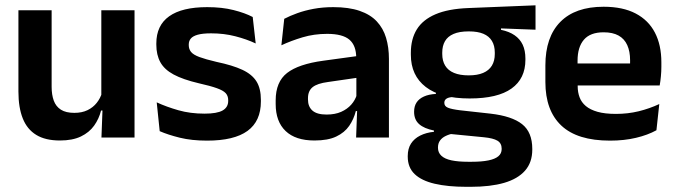

<svg xmlns="http://www.w3.org/2000/svg" viewBox="-20 -530 2604 740"><path d="M179 -490.5V-195.5Q179 -165 187.2 -142.2Q195.5 -119.5 214.8 -107.2Q234 -95 266.5 -95Q296 -95 317.5 -105.5Q339 -116 353 -133.8Q367 -151.5 373.5 -173.5L393.5 -104H369.5Q361.5 -72 342.8 -45.8Q324 -19.5 291.8 -4Q259.5 11.5 211 11.5Q155 11.5 119.8 -10Q84.5 -31.5 67.8 -73.5Q51 -115.5 51 -177V-490.5ZM498.5 -490.5V0H371L375.5 -119L370.5 -129.5V-490.5Z M778 12Q719 12 673.2 0.8Q627.5 -10.5 595.5 -24.5L584 -135.5Q622 -118 667.8 -105Q713.5 -92 768.5 -92Q816.5 -92 838 -104.2Q859.5 -116.5 859.5 -141V-144Q859.5 -160.5 849.8 -171Q840 -181.5 815.5 -190.2Q791 -199 746.5 -209Q685 -223.5 649.2 -242.8Q613.5 -262 598 -290.2Q582.5 -318.5 582.5 -358V-362.5Q582.5 -432 632 -467.2Q681.5 -502.5 778.5 -502.5Q836 -502.5 880.2 -491.2Q924.5 -480 954 -464.5L965.5 -362.5Q930.5 -379 887 -390.2Q843.5 -401.5 793.5 -401.5Q761 -401.5 742.2 -396.2Q723.5 -391 715.5 -381.5Q707.5 -372 707.5 -358.5V-356Q707.5 -341 716.2 -330Q725 -319 748.5 -310.2Q772 -301.5 814.5 -291.5Q876.5 -278.5 914 -261Q951.5 -243.5 968.5 -216.2Q985.5 -189 985.5 -145V-139Q985.5 -63 934 -25.5Q882.5 12 778 12Z M1352.5 0 1357 -120 1353.5 -131V-284.5L1353 -306.5Q1353 -354.5 1326.8 -377Q1300.5 -399.5 1241 -399.5Q1190.5 -399.5 1146.2 -386.2Q1102 -373 1064.5 -355.5L1075.5 -457.5Q1097.5 -469 1125.8 -479.2Q1154 -489.5 1189 -496Q1224 -502.5 1264.5 -502.5Q1324.5 -502.5 1366 -488.2Q1407.5 -474 1432.2 -447.5Q1457 -421 1468 -384.2Q1479 -347.5 1479 -303V0ZM1192 11.5Q1119 11.5 1080.8 -25Q1042.5 -61.5 1042.5 -129V-143Q1042.5 -214.5 1086.5 -248.8Q1130.5 -283 1226 -296L1365 -315L1372.5 -232.5L1244.5 -214Q1202.5 -208.5 1184.8 -194Q1167 -179.5 1167 -151.5V-146.5Q1167 -119 1184.2 -103.8Q1201.5 -88.5 1238.5 -88.5Q1271.5 -88.5 1295 -99Q1318.5 -109.5 1333.8 -126.8Q1349 -144 1355.5 -165.5L1373.5 -102H1351.5Q1343.5 -70.5 1325.8 -44.8Q1308 -19 1276 -3.8Q1244 11.5 1192 11.5Z M1790 -150.5Q1678.5 -150.5 1621 -194.8Q1563.5 -239 1563.5 -319V-326.5Q1563.5 -379.5 1586.5 -416.8Q1609.5 -454 1658.5 -475Q1707.5 -496 1785.5 -499L2044 -509.5V-415.5L1911 -420.5V-415Q1942.5 -408.5 1963.2 -394.2Q1984 -380 1994.5 -357.8Q2005 -335.5 2005 -304V-299.5Q2005 -227 1951.5 -188.8Q1898 -150.5 1790 -150.5ZM1784 93.5H1798Q1837 93.5 1862.5 88.2Q1888 83 1900.8 72.2Q1913.5 61.5 1913.5 44.5V43Q1913.5 22 1897.2 12.2Q1881 2.5 1845 -1L1701.5 -15L1731 -16.5Q1712.5 -13 1698.2 -6.2Q1684 0.5 1676 11.5Q1668 22.5 1668 38.5V39.5Q1668 58 1681 70.2Q1694 82.5 1720 88Q1746 93.5 1784 93.5ZM1777 190Q1706 190 1655.5 178.2Q1605 166.5 1578.2 141Q1551.5 115.5 1551.5 73.5V71.5Q1551.5 43 1564 23.5Q1576.5 4 1599.5 -7.5Q1622.5 -19 1652.5 -22V-27Q1614.5 -34.5 1595.2 -51.8Q1576 -69 1576 -99V-99.5Q1576 -120.5 1585.5 -135Q1595 -149.5 1613.8 -158Q1632.5 -166.5 1660 -168V-182.5L1768.5 -155.5L1733.5 -156.5Q1710.5 -156 1701.5 -150.2Q1692.5 -144.5 1692.5 -134V-133.5Q1692.5 -120.5 1706.5 -114.8Q1720.5 -109 1753 -105L1870.5 -92Q1953 -82.5 1992.2 -51.5Q2031.5 -20.5 2031.5 44V46.5Q2031.5 96 2003.5 127.8Q1975.5 159.5 1922.8 174.8Q1870 190 1795 190ZM1786.5 -239.5Q1820 -239.5 1842.2 -249Q1864.5 -258.5 1875.8 -277Q1887 -295.5 1887 -322V-327.5Q1887 -354 1876 -372.2Q1865 -390.5 1843 -399.8Q1821 -409 1787.5 -409H1786Q1750.5 -409 1728 -399.2Q1705.5 -389.5 1695 -371.2Q1684.5 -353 1684.5 -327.5V-322Q1684.5 -295.5 1695.8 -277Q1707 -258.5 1729.8 -249Q1752.5 -239.5 1786.5 -239.5Z M2331 12Q2205 12 2143.5 -46Q2082 -104 2082 -214V-278Q2082 -387 2139.5 -445.5Q2197 -504 2306.5 -504Q2380.5 -504 2430 -478Q2479.5 -452 2504.2 -404.2Q2529 -356.5 2529 -290V-272.5Q2529 -254.5 2527.2 -235.8Q2525.5 -217 2522.5 -200.5H2406.5Q2408 -228 2408.2 -252.8Q2408.5 -277.5 2408.5 -297.5Q2408.5 -332 2397.5 -356.2Q2386.5 -380.5 2364 -393Q2341.5 -405.5 2306.5 -405.5Q2255 -405.5 2230.5 -377Q2206 -348.5 2206 -296V-250.5L2206.5 -236V-197.5Q2206.5 -174.5 2213.8 -155Q2221 -135.5 2238 -121.2Q2255 -107 2283.2 -99Q2311.5 -91 2354 -91Q2400 -91 2441.8 -101.2Q2483.5 -111.5 2521 -129L2510 -28Q2476.5 -9.5 2431.2 1.2Q2386 12 2331 12ZM2150 -200.5V-285.5H2496.5V-200.5Z"/></svg>

Font: Anek Gurmukhi Medium SemiBold
Style: Regular
Weight: 600
Version: Version 1.003